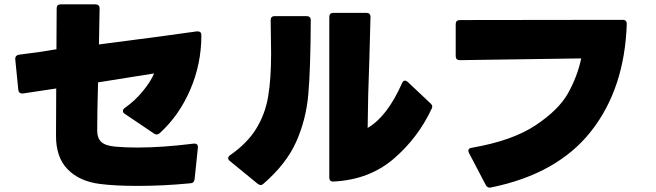

<svg xmlns="http://www.w3.org/2000/svg" viewBox="-20 -811 3010 881"><path d="M237 -191 238 -405 85 -382H81Q66 -382 64 -399L50 -539V-542Q50 -557 67 -560Q166 -572 239 -585L240 -773Q240 -791 259 -791H418Q437 -791 437 -772L434 -607Q804 -655 883 -667H887Q904 -667 904 -649Q904 -518 853 -399.5Q802 -281 713 -200Q706 -194 699 -194Q692 -194 687 -198L552 -289Q544 -294 544 -302Q544 -310 553 -316Q600 -349 636.5 -394Q673 -439 687 -474L430 -433Q426 -298 426 -211Q426 -178 444.5 -160Q463 -142 511 -138Q554 -134 611 -134Q724 -134 869 -152H873Q888 -152 888 -137V-133L873 11Q871 29 854 30Q731 42 612 42Q507 42 438 33Q344 21 290 -34.5Q236 -90 237 -191Z M1508 22Q1491 22 1491 3V-733Q1491 -752 1510 -752H1661Q1680 -752 1680 -733Q1679 -672 1675 -546Q1668 -362 1667 -224Q1757 -276 1825 -430Q1830 -441 1838 -441Q1845 -441 1851 -435L1955 -337Q1967 -326 1962 -315Q1899 -179 1786.5 -82.5Q1674 14 1510 22ZM1027 -85Q1027 -93 1036 -99Q1115 -154 1156 -221Q1197 -288 1210.5 -368.5Q1224 -449 1224 -566Q1224 -608 1222 -718Q1222 -737 1240 -737H1387Q1406 -737 1406 -718Q1405 -493 1394.5 -376.5Q1384 -260 1338.5 -159Q1293 -58 1189 32Q1183 38 1176 38Q1170 38 1162 32L1035 -72Q1027 -78 1027 -85Z M2228 50Q2215 50 2209 38L2132 -109Q2129 -115 2129 -119Q2129 -131 2145 -133Q2330 -165 2436.5 -235.5Q2543 -306 2586 -382.5Q2629 -459 2647 -543L2090 -535Q2071 -535 2071 -554V-700Q2071 -719 2090 -719L2838 -720Q2856 -720 2856 -701Q2846 -404 2692 -208.5Q2538 -13 2234 49Z"/></svg>

Font: LINE Seed JP_TTF ExtraBold
Style: Regular
Weight: 800
Designer: LY Corporation & Fontrix & Fontworks
Version: Version 1.015